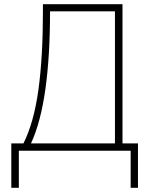

<svg xmlns="http://www.w3.org/2000/svg" viewBox="-20 -720 712 917"><path d="M34 177V-35H92Q142 -135 163.5 -291.5Q185 -448 185 -665V-700H565V-35H639V177H604V0H70V177ZM128 -35H529V-666H219Q219 -454 197 -295.5Q175 -137 128 -35Z"/></svg>

Font: Zen Kaku Gothic New Light
Style: Regular
Weight: 300
Designer: Yoshimichi Ohira
Foundry: Positype
Version: Version 1.002